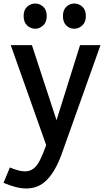

<svg xmlns="http://www.w3.org/2000/svg" viewBox="-63 -825 590 1089"><path d="M507 -569 286 51Q252 144 204.5 194Q157 244 85 244Q58 244 26.5 236Q-5 228 -43 212L-7 125Q20 136 41 141.5Q62 147 79 147Q107 147 127.5 131Q148 115 164.5 81.5Q181 48 199 -2L-2 -569H118L276 -87H240L391 -569ZM137 -662Q111 -662 91 -680.5Q71 -699 71 -734Q71 -769 91 -787Q111 -805 137 -805Q162 -805 182 -787Q202 -769 202 -734Q202 -699 181.5 -680.5Q161 -662 137 -662ZM357 -662Q332 -662 313 -680.5Q294 -699 294 -734Q294 -769 313.5 -787Q333 -805 358 -805Q384 -805 404 -787Q424 -769 424 -734Q424 -699 403.5 -680.5Q383 -662 357 -662Z"/></svg>

Font: Yaldevi SemiBold
Style: Regular
Weight: 600
Designer: Sol Matas, Rajitha Manaperi, Kosala Senevirathne
Foundry: Mooniak
Version: Version 1.100